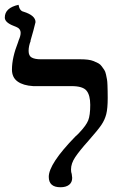

<svg xmlns="http://www.w3.org/2000/svg" viewBox="-22 -769 518 800"><path d="M97.2 -557.1Q97.2 -536.1 110.4 -529.1Q123.5 -522 147.9 -522H313Q330.1 -522 344 -520.3Q357.9 -518.6 368.7 -514.2Q379.4 -509.8 387.7 -505.4Q396 -501 402.1 -492.4Q408.2 -483.9 412.6 -477.5Q417 -471.2 419.7 -458.5Q422.4 -445.8 423.8 -438Q425.3 -430.2 425.8 -414.1Q426.3 -397.9 426.5 -388.7Q426.8 -379.4 426.8 -360.8Q426.8 -316.9 420.7 -293.2Q414.6 -269.5 400.4 -248.5Q386.2 -227.5 346.2 -182.1Q308.6 -140.1 291.3 -114Q273.9 -87.9 273.9 -63Q273.9 -51.3 276.9 -43.9Q278.8 -32.2 278.8 -27.8Q278.8 -9.3 265.9 1Q252.9 11.2 230 11.2Q181.2 11.2 181.2 -32.2Q181.2 -86.4 292 -200.2Q303.2 -210 309.1 -216.8Q336.9 -246.1 345.5 -267.3Q354 -288.6 354 -332Q354 -372.1 338.6 -391.1Q323.2 -410.2 275.9 -410.2H129.9H116.2Q74.7 -412.6 51.3 -429.4Q27.8 -446.3 27.8 -479Q27.8 -528.8 53.2 -592.8Q53.7 -594.2 54.7 -597.4Q55.7 -600.6 56.2 -602.1Q64 -619.6 64 -631.8Q64 -649.9 44.9 -657.2Q39.1 -659.2 35.2 -661.1Q-2 -675.3 -2 -695.8Q-2 -736.3 55.2 -749Q59.6 -723.6 76.2 -720.2Q126 -704.6 126 -676.8Q126 -674.3 116.9 -640.9Q107.9 -607.4 105 -599.1H106Q97.2 -577.1 97.2 -557.1Z"/></svg>

Font: Common Serif SemiBold
Style: Regular
Weight: 600
Designer: Philipp H. Poll, Khaled Hosny
Foundry: Stefan Peev, Context Ltd.
Version: Version 1.026